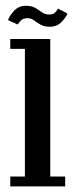

<svg xmlns="http://www.w3.org/2000/svg" viewBox="-20 -662 264 682"><path d="M16.5 0V-35H68.5V-488.5H16.5V-523.5H158.5V-35H211.5V0ZM157 -567Q137 -567 124 -574.5Q111 -582 100.5 -589.8Q90 -597.5 78 -597.5Q62 -597.5 53.8 -588.8Q45.5 -580 43 -575L8.5 -590.5Q12.5 -604 29.2 -622.8Q46 -641.5 71.5 -641.5Q92.5 -641.5 105.5 -633.8Q118.5 -626 129.2 -618.2Q140 -610.5 154.5 -610.5Q169.5 -610.5 176.2 -618Q183 -625.5 186 -631.5L219.5 -614Q216 -602.5 199.5 -584.8Q183 -567 157 -567Z"/></svg>

Font: Imbue 10pt Medium
Style: Regular
Weight: 500
Designer: Tyler Finck
Foundry: Etcetera Type Company
Version: Version 1.102; ttfautohint (v1.8.3)